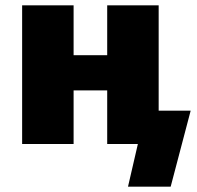

<svg xmlns="http://www.w3.org/2000/svg" viewBox="-20 -540 738 720"><path d="M256 -201V0H63V-520H256V-333H382V-520H575V-125H695L620 160H460L497 0H382V-201Z"/></svg>

Font: M PLUS 1p Black
Style: Regular
Weight: 900
Version: Version 1.061